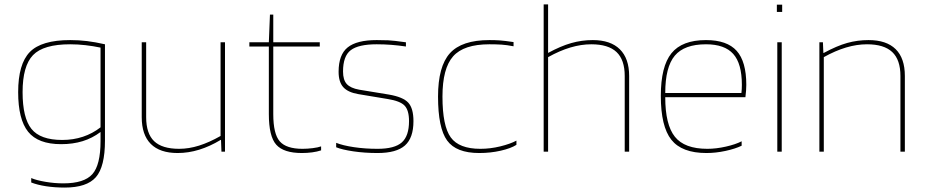

<svg xmlns="http://www.w3.org/2000/svg" viewBox="-20 -685 4187 867"><path d="M272 162Q227 162 188 156Q149 150 121 139V119Q144 129 185 136Q226 143 266 143Q360 143 397 101.5Q434 60 434 -48V-89Q397 -61 353 -47.5Q309 -34 256 -34Q152 -34 107 -90Q62 -146 62 -269Q62 -396 114.5 -450Q167 -504 297 -504Q336 -504 373 -499.5Q410 -495 454 -485V-50Q454 68 413 115Q372 162 272 162ZM261 -53Q311 -53 354.5 -67.5Q398 -82 434 -110V-470Q401 -477 366 -481Q331 -485 297 -485Q176 -485 129 -436Q82 -387 82 -269Q82 -153 122 -103Q162 -53 261 -53Z M782 6Q702 6 661 -35Q620 -76 620 -156V-494H640V-156Q640 -82 676 -47.5Q712 -13 789 -13Q833 -13 879 -27.5Q925 -42 976 -71V-494H996V0H980L978 -53H976Q928 -24 879.5 -9Q831 6 782 6Z M1430 -24V-6Q1412 0 1389.5 3Q1367 6 1343 6Q1261 6 1227.5 -31.5Q1194 -69 1194 -170V-475H1106V-494H1194L1199 -619H1214V-494H1424V-475H1214V-170Q1214 -80 1243.5 -46.5Q1273 -13 1346 -13Q1368 -13 1392 -16Q1416 -19 1430 -24Z M1681 -485Q1599 -485 1564 -458.5Q1529 -432 1529 -362Q1529 -324 1546 -305.5Q1563 -287 1602 -280L1736 -258Q1800 -247 1823.5 -221.5Q1847 -196 1847 -138Q1847 -62 1808.5 -28Q1770 6 1685 6Q1627 6 1576 -1.5Q1525 -9 1498 -20V-40Q1528 -28 1578 -20.5Q1628 -13 1685 -13Q1762 -13 1794.5 -42Q1827 -71 1827 -138Q1827 -187 1807 -208Q1787 -229 1730 -238L1598 -260Q1551 -268 1530 -291.5Q1509 -315 1509 -361Q1509 -438 1550 -471Q1591 -504 1681 -504Q1710 -504 1733.5 -503Q1757 -502 1813 -494V-475Q1779 -480 1747 -482.5Q1715 -485 1681 -485Z M2312 -50V-31Q2287 -15 2241 -4.5Q2195 6 2144 6Q2040 6 1999 -50.5Q1958 -107 1958 -249Q1958 -385 2011.5 -444.5Q2065 -504 2190 -504Q2216 -504 2237.5 -502.5Q2259 -501 2299 -495V-476Q2268 -482 2244.5 -483.5Q2221 -485 2190 -485Q2074 -485 2026 -430.5Q1978 -376 1978 -249Q1978 -116 2015.5 -64.5Q2053 -13 2149 -13Q2194 -13 2239 -24Q2284 -35 2312 -50Z M2455 0H2435V-665H2455V-446Q2512 -477 2559.5 -490.5Q2607 -504 2657 -504Q2737 -504 2779 -462.5Q2821 -421 2821 -342V0H2801V-342Q2801 -415 2764 -450Q2727 -485 2650 -485Q2604 -485 2555.5 -470.5Q2507 -456 2455 -427Z M3329 -47V-27Q3300 -13 3256 -3.5Q3212 6 3170 6Q3059 6 3011.5 -54Q2964 -114 2964 -252Q2964 -385 3012 -444.5Q3060 -504 3168 -504Q3263 -504 3306.5 -455.5Q3350 -407 3350 -302Q3350 -290 3349 -276Q3348 -262 3346 -246H2984Q2984 -122 3027.5 -67.5Q3071 -13 3174 -13Q3214 -13 3258 -23Q3302 -33 3329 -47ZM3330 -302Q3330 -398 3291 -441.5Q3252 -485 3168 -485Q3070 -485 3027 -433.5Q2984 -382 2984 -265H3328Q3329 -274 3329.5 -283Q3330 -292 3330 -302Z M3512 -631H3488V-664H3512ZM3510 0H3490V-494H3510Z M3700 0H3680V-494H3696L3698 -446H3700Q3759 -478 3805.5 -491Q3852 -504 3902 -504Q3983 -504 4024.5 -463Q4066 -422 4066 -342V0H4046V-342Q4046 -415 4009 -450Q3972 -485 3895 -485Q3849 -485 3800.5 -470.5Q3752 -456 3700 -427Z"/></svg>

Font: Blinker Thin
Style: Regular
Weight: 100
Designer: Juergen Huber
Foundry: supertype
Version: Version 1.017;hotconv 1.0.117;makeotfexe 2.5.65602